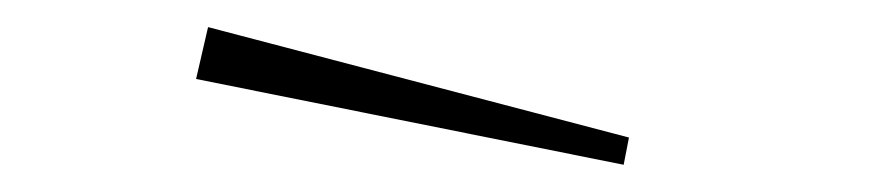

<svg xmlns="http://www.w3.org/2000/svg" viewBox="-20 -600 640 141"><path d="M132.8 -580.1 124 -542 438 -479 441.9 -499Z"/></svg>

Font: Compagnon Light
Style: Regular
Weight: 400
Designer: Juliette Duhe, Lea Pradine
Foundry: Velvetyne Type Foundry
Version: Version 1.000;PS 001.000;hotconv 1.0.88;makeotf.lib2.5.64775